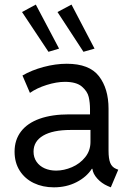

<svg xmlns="http://www.w3.org/2000/svg" viewBox="-20 -802 568 830"><path d="M43 -146.5Q43 -197.3 70.8 -233.6Q98.6 -270 151.6 -288.8Q204.6 -307.6 279.3 -307.6H369.1V-330.1Q369.1 -358.4 363.5 -382.8Q357.9 -407.2 334 -427.7Q310.1 -448.2 260.7 -448.2Q224.6 -448.2 181.9 -434.8Q139.2 -421.4 109.4 -400.4L77.1 -475.6Q116.2 -498.5 168.2 -512.5Q220.2 -526.4 268.6 -526.4Q366.2 -526.4 407.7 -472.7Q449.2 -418.9 449.2 -332V-150.4Q449.2 -116.2 456.5 -97.9Q463.9 -79.6 481.4 -72.3L491.2 -68.4L459 7.8L445.3 2Q419.4 -9.3 400.6 -30Q381.8 -50.8 379.4 -72.3H377Q354 -36.6 310.5 -14.4Q267.1 7.8 212.9 7.8Q164.6 7.8 126 -10.7Q87.4 -29.3 65.2 -64.2Q43 -99.1 43 -146.5ZM222.7 -64.5Q256.3 -64.5 291 -79.3Q325.7 -94.2 348.4 -122.6Q371.1 -150.9 371.1 -188.5V-240.2H285.2Q208.5 -240.2 166.7 -215.8Q125 -191.4 125 -146.5Q125 -121.6 137.9 -102.8Q150.9 -84 173.1 -74.2Q195.3 -64.5 222.7 -64.5ZM228.5 -750 289.1 -782.2 388.7 -591.8 340.8 -578.1ZM75.2 -750 134.8 -782.2 235.4 -591.8 189.5 -578.1Z"/></svg>

Font: Reddit Sans Fudge
Style: Regular
Weight: 400
Designer: Stephen Hutchings
Foundry: Reddit
Version: Version 1.011